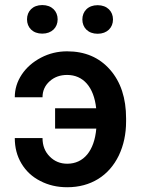

<svg xmlns="http://www.w3.org/2000/svg" viewBox="-20 -745 569 774"><path d="M88.9 -667C88.9 -634.3 111.8 -609.4 150.4 -609.4C189 -609.4 212.4 -634.3 212.4 -667C212.4 -699.7 189 -724.6 150.4 -724.6C111.8 -724.6 88.9 -699.7 88.9 -667ZM312 -666.5C312 -633.8 335 -608.9 373.5 -608.9C412.1 -608.9 435.5 -633.8 435.5 -666.5C435.5 -699.2 412.1 -724.1 373.5 -724.1C335 -724.1 312 -699.2 312 -666.5ZM250.5 -442.9C315.4 -442.9 358.4 -394.5 367.7 -308.6H202.1V-226.6H368.2C360.4 -137.2 317.4 -85 251 -85C223.1 -85 199.2 -94.7 180.2 -114.3C161.1 -133.3 151.4 -158.2 151.4 -188.5H39.6C39.6 -150.4 48.3 -116.2 66.4 -85.9C84.5 -55.7 109.4 -32.2 142.1 -15.6C174.8 1.5 210.9 9.8 251 9.8C298.3 9.8 339.8 -1.5 375.5 -23.4C411.1 -45.4 439 -77.1 459 -118.2C478.5 -159.2 488.3 -205.1 488.3 -255.4V-267.6C488.3 -349.6 466.8 -415 423.3 -464.4C379.9 -513.7 322.3 -538.1 250.5 -538.1C213.4 -538.1 178.2 -529.8 145.5 -512.7C112.8 -495.6 86.9 -473.1 67.9 -444.8C48.8 -416 39.6 -385.7 39.6 -353H151.4C151.4 -378.9 161.1 -400.4 180.2 -417.5C199.2 -434.6 222.7 -442.9 250.5 -442.9Z"/></svg>

Font: Roboto Medium
Style: Regular
Weight: 500
Designer: Google
Version: Version 2.137; 2017